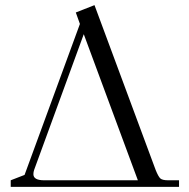

<svg xmlns="http://www.w3.org/2000/svg" viewBox="-20 -732 740 752"><path d="M22 0V-25.9L76.2 -46.9L293 -638.2L276.9 -683.1L350.1 -711.9L589.8 -65.9Q600.1 -40.5 607.9 -33.2Q615.7 -25.9 639.2 -25.9H681.2V0ZM110.8 -49.8Q110.8 -25.9 152.8 -25.9H520L308.1 -598.1L113.8 -66.9Q110.8 -58.1 110.8 -49.8Z"/></svg>

Font: Dihjauti S
Style: Regular
Weight: 400
Designer: T. Christopher White
Version: Version 3.0.0